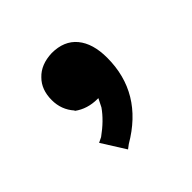

<svg xmlns="http://www.w3.org/2000/svg" viewBox="-78 -175 344 344"><g transform="rotate(-45 93.5 -3.5)"><path d="M32.2 -53.7Q32.2 -80.1 47.9 -95.7Q63.5 -112.3 91.8 -113.3Q123 -113.3 139.6 -93.3Q156.2 -73.2 156.2 -37.1Q156.2 51.8 74.2 99.6L66.4 105.5L38.1 60.5L47.9 55.7Q72.3 38.1 85.9 18.6Q89.8 10.7 93.8 2.9H91.8Q66.4 2.9 47.9 -10.7V-11.7Q32.2 -29.3 32.2 -53.7Z"/></g></svg>

Font: RobotoJAA
Style: Medium
Weight: 500
Version: Version 2.05; 2016-11-05